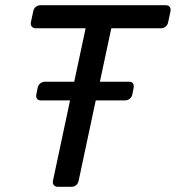

<svg xmlns="http://www.w3.org/2000/svg" viewBox="-20 -720 678 740"><path d="M203 0Q193 0 187.5 -6.5Q182 -13 184 -23L250 -333H138Q127 -333 122.5 -339.5Q118 -346 120 -356L125 -381Q127 -392 135 -398.5Q143 -405 153 -405H266L310 -611H118Q108 -611 102.5 -617.5Q97 -624 99 -634L108 -676Q110 -687 118 -693.5Q126 -700 136 -700H618Q629 -700 634 -693.5Q639 -687 637 -676L628 -634Q626 -624 618.5 -617.5Q611 -611 600 -611H409L365 -405H477Q488 -405 492.5 -398.5Q497 -392 495 -381L490 -356Q488 -346 480 -339.5Q472 -333 461 -333H349L283 -23Q281 -13 273.5 -6.5Q266 0 255 0Z"/></svg>

Font: Rubik
Style: Italic
Weight: 400
Italic angle: -12°
Designer: Hubert and Fischer
Foundry: Hubert and Fischer
Version: Version 2.300;gftools[0.9.30]